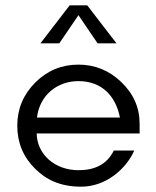

<svg xmlns="http://www.w3.org/2000/svg" viewBox="-20 -695 585 722"><path d="M275 -638 347 -532H418L308 -675H242L132 -532H203ZM485 -129H408C381 -74 332.7 -55 275 -55C186 -55 119 -115 118 -193H505L505 -230C505 -290.5 481.8 -342.9 435.5 -387C390 -430.3 336.5 -452 275 -452C211.7 -452 157.5 -429.5 112.5 -384.5C67.5 -339.5 45 -285.3 45 -222C45 -158.3 67.5 -104.3 112.5 -60C153.5 -19.7 205.4 7 285.5 7C377.9 7 454 -59.2 485 -129ZM431 -253H119C129 -337 195 -390 275 -390C365 -390 416 -331 431 -253Z"/></svg>

Font: GI
Style: Regular
Weight: 400
Designer: Alfredo Marco Pradil
Version: Version 1.01 2015